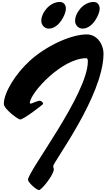

<svg xmlns="http://www.w3.org/2000/svg" viewBox="-20 -1918 1082 1970"><path d="M750.5 -1703.6C750.5 -1660.6 784.2 -1624.5 827.1 -1624.5C932.1 -1624.5 1002.9 -1772 1002.9 -1828.1C1002.9 -1871.1 977.5 -1897.9 940.9 -1897.9C836.9 -1897.9 750.5 -1788.6 750.5 -1703.6ZM403.8 -1703.6C403.8 -1660.6 437.5 -1624.5 480.5 -1624.5C585.4 -1624.5 656.2 -1772 656.2 -1828.1C656.2 -1871.1 630.9 -1897.9 594.2 -1897.9C490.2 -1897.9 403.8 -1788.6 403.8 -1703.6ZM380.4 32.2C406.2 32.2 532.2 -124.5 532.2 -181.2C532.2 -192.4 525.9 -201.7 525.9 -213.9C525.9 -254.4 1035.6 -928.2 1042 -1360.8V-1364.3C1042 -1466.8 973.6 -1564.9 870.6 -1564.9C703.6 -1564.9 448.2 -1443.4 283.2 -1292C143.6 -1164.1 19.5 -971.7 19.5 -852.1C19.5 -797.9 168 -691.9 185.5 -691.9C225.1 -691.9 422.4 -848.1 422.4 -850.6C422.4 -872.6 396.5 -884.3 391.6 -884.3C358.4 -884.3 311 -855 293.5 -855C289.1 -855 286.1 -856.9 286.1 -861.8C287.1 -960.9 612.3 -1320.8 865.2 -1320.8C877.4 -1320.8 881.3 -1308.1 881.3 -1287.1C879.9 -952.6 267.1 -161.1 267.1 -73.7C267.1 -47.9 353 32.2 380.4 32.2Z"/></svg>

Font: Bodega Script
Style: Medium
Weight: 500
Italic angle: 39.7°
Version: Version 001.000